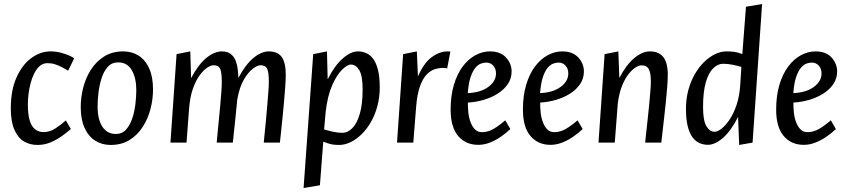

<svg xmlns="http://www.w3.org/2000/svg" viewBox="-20 -722 4279 972"><path d="M169.7 11.8Q130.9 11.8 100.6 -6.5Q70.2 -24.9 52.5 -66Q34.7 -107 34.7 -172.9Q34.7 -266.2 63.9 -330.6Q93.1 -395.1 139.1 -428.5Q185.1 -461.8 235.3 -461.8Q262.9 -461.8 286.8 -455.6Q310.7 -449.4 329.1 -441.3Q347.4 -433.1 355.5 -426.8L325.2 -364.3Q308.1 -374.3 291.9 -382.6Q275.6 -391 258.1 -396.7Q240.6 -402.3 220 -402.3Q198.1 -402.3 181.4 -387.8Q164.8 -373.3 153.1 -349.9Q141.4 -326.5 134.3 -298.5Q127.2 -270.5 124.1 -243.2Q121 -215.9 121 -194Q121 -145.7 129.7 -114.6Q138.5 -83.5 156.4 -68.4Q174.3 -53.3 200.2 -53.3Q232.7 -53.3 260.6 -71.9Q288.5 -90.4 313.6 -112.4L338.7 -69Q320.5 -52.6 294 -33.6Q267.5 -14.5 236.1 -1.3Q204.7 11.8 169.7 11.8Z M539.7 11.8Q496.6 11.8 462.3 -9.6Q427.9 -31.1 408.3 -74.2Q388.7 -117.2 388.7 -180.9Q388.7 -229.9 401.5 -279.3Q414.3 -328.7 440.9 -370Q467.4 -411.4 508.1 -436.6Q548.8 -461.8 603.7 -461.8Q647.8 -461.8 681.7 -440.4Q715.6 -418.9 735.1 -376Q754.7 -333 754.7 -269.1Q754.7 -220.1 742 -170.7Q729.4 -121.3 702.8 -80Q676.3 -38.6 636 -13.4Q595.8 11.8 539.7 11.8ZM566.3 -43.8Q598.4 -43.8 618.6 -66.5Q638.8 -89.2 650.2 -124.3Q661.6 -159.5 665.8 -197.5Q670 -235.5 670 -266Q670 -327 647.3 -366.6Q624.5 -406.2 577.8 -406.2Q545.8 -406.2 525.2 -383Q504.6 -359.8 493.6 -324.2Q482.5 -288.5 478.3 -250.6Q474.1 -212.7 474.1 -184Q474.1 -117.2 498.3 -80.5Q522.6 -43.8 566.3 -43.8Z M842.9 0 873.9 -448 943.3 -461.8 947.5 -326.3Q982.8 -393.8 1023.5 -427.8Q1064.3 -461.8 1103.3 -461.8Q1131.7 -461.8 1148.6 -448.3Q1165.5 -434.8 1173.4 -413.8Q1181.2 -392.7 1183.7 -369.6Q1186.2 -346.4 1187 -327.6Q1222 -394.1 1262.3 -428Q1302.7 -461.8 1340.7 -461.8Q1386.3 -461.8 1406.5 -433.1Q1426.6 -404.3 1426.6 -344.2Q1426.6 -320.2 1424.1 -283.4Q1421.6 -246.7 1417.7 -204.1Q1413.8 -161.5 1409.7 -120.5Q1405.5 -79.5 1402.1 -47.2Q1398.7 -15 1397 0H1315.3Q1316.6 -14 1319.6 -44.4Q1322.6 -74.7 1326.3 -112.3Q1329.9 -149.9 1333 -188.2Q1336.2 -226.6 1338.6 -258.5Q1341 -290.5 1341 -307.7Q1341 -354 1333 -372.9Q1325 -391.7 1298.6 -391.7Q1283.5 -391.7 1259.8 -374Q1236.2 -356.3 1214.2 -318.4Q1192.2 -280.4 1181.2 -218.8Q1176.7 -168.4 1171.8 -124.1Q1166.9 -79.8 1163.7 -47.5Q1160.4 -15.2 1158.7 0L1077 0Q1078.3 -14 1081.1 -44.4Q1084 -74.7 1087.7 -112.2Q1091.3 -149.7 1094.9 -188Q1098.5 -226.4 1100.7 -258.3Q1102.8 -290.3 1102.8 -308.3Q1102.8 -354 1094.8 -372.9Q1086.8 -391.7 1060.7 -391.7Q1047.8 -391.7 1029.1 -379.5Q1010.5 -367.2 991.3 -341.6Q972.2 -315.9 957.2 -274.6Q942.3 -233.4 937.5 -175.3L924.3 0Z M1516.9 229.9 1565.6 -448 1635.3 -461.8 1638.8 -320.4Q1674 -390.2 1715.1 -426Q1756.1 -461.8 1791.7 -461.8Q1814.7 -461.8 1834.9 -452.8Q1855.1 -443.7 1870.2 -422.8Q1885.3 -401.9 1893.9 -366.5Q1902.5 -331.2 1902.5 -278.7Q1902.3 -228 1890.2 -183.7Q1878.1 -139.5 1857.5 -103.8Q1836.9 -68 1810.2 -42Q1783.6 -16.1 1754.6 -2.1Q1725.6 11.8 1696.6 11.8Q1674.8 11.8 1659.3 8.8Q1643.8 5.9 1616.5 -4.8L1599.6 216ZM1712.7 -49.6Q1740.5 -49.6 1763.9 -73.4Q1787.3 -97.1 1801.5 -145.8Q1815.8 -194.5 1815.8 -269Q1815.8 -338.7 1798.7 -367Q1781.7 -395.2 1756.3 -395.2Q1738.6 -395.2 1711.7 -369Q1684.7 -342.8 1661.4 -289.8Q1638.1 -236.8 1628.6 -154.9L1620.8 -66.7Q1638.5 -61.3 1664.3 -55.5Q1690.1 -49.6 1712.7 -49.6Z M1989.9 0 2020.9 -448 2090.3 -461.8 2095.8 -335.2Q2126.2 -404.1 2166.1 -433Q2206 -461.8 2245.8 -461.8Q2252.5 -461.8 2255.7 -461.5Q2258.9 -461.1 2260.1 -460.8L2243.6 -375.1Q2238.8 -377.2 2232.2 -377.7Q2225.6 -378.2 2220.3 -378.2Q2202.7 -378.2 2181.9 -372Q2161.1 -365.7 2141.2 -345.9Q2121.3 -326.2 2106.5 -286.2Q2091.8 -246.2 2086.5 -178.7L2072.3 0Z M2401.1 11.3Q2337.6 11.3 2299.4 -33.6Q2261.3 -78.5 2261.3 -166.9Q2261.3 -237.6 2277.7 -292.6Q2294.2 -347.6 2322.4 -385.3Q2350.7 -423 2386.5 -442.4Q2422.4 -461.8 2460.2 -461.8Q2513.4 -461.8 2541.7 -430.9Q2570 -400 2570 -360.3Q2570 -324.3 2550.6 -296.1Q2531.3 -267.8 2499.2 -247.6Q2467.1 -227.5 2427.8 -216.2Q2388.6 -204.9 2348.7 -202.8Q2348.3 -179.2 2350.9 -153.1Q2353.6 -127 2362 -104.2Q2370.3 -81.4 2384.4 -67.2Q2398.5 -52.9 2420.1 -52.9Q2451.1 -52.9 2480.1 -70.3Q2509.1 -87.7 2537.9 -112.9L2563.7 -68.6Q2543.6 -49.4 2517.2 -30.9Q2490.7 -12.4 2460.9 -0.5Q2431.1 11.3 2401.1 11.3ZM2348.2 -250.6Q2413.5 -253.4 2452.2 -282Q2491 -310.6 2491 -350Q2491 -374.3 2477.1 -389.8Q2463.2 -405.2 2441.3 -405.2Q2428.4 -405.2 2414.1 -399.8Q2399.8 -394.5 2386.4 -378.6Q2373 -362.6 2362.5 -332.1Q2352.1 -301.6 2348.2 -250.6Z M2767.1 11.3Q2703.6 11.3 2665.4 -33.6Q2627.3 -78.5 2627.3 -166.9Q2627.3 -237.6 2643.7 -292.6Q2660.2 -347.6 2688.4 -385.3Q2716.7 -423 2752.5 -442.4Q2788.4 -461.8 2826.2 -461.8Q2879.4 -461.8 2907.7 -430.9Q2936 -400 2936 -360.3Q2936 -324.3 2916.6 -296.1Q2897.3 -267.8 2865.2 -247.6Q2833.1 -227.5 2793.8 -216.2Q2754.6 -204.9 2714.7 -202.8Q2714.3 -179.2 2716.9 -153.1Q2719.6 -127 2728 -104.2Q2736.3 -81.4 2750.4 -67.2Q2764.5 -52.9 2786.1 -52.9Q2817.1 -52.9 2846.1 -70.3Q2875.1 -87.7 2903.9 -112.9L2929.7 -68.6Q2909.6 -49.4 2883.2 -30.9Q2856.7 -12.4 2826.9 -0.5Q2797.1 11.3 2767.1 11.3ZM2714.2 -250.6Q2779.5 -253.4 2818.2 -282Q2857 -310.6 2857 -350Q2857 -374.3 2843.1 -389.8Q2829.2 -405.2 2807.3 -405.2Q2794.4 -405.2 2780.1 -399.8Q2765.8 -394.5 2752.4 -378.6Q2739 -362.6 2728.5 -332.1Q2718.1 -301.6 2714.2 -250.6Z M3009.9 0 3040.9 -448 3110.3 -461.8 3115.5 -327.4Q3150.5 -394.4 3191.1 -428.1Q3231.7 -461.8 3269.7 -461.8Q3315.4 -461.8 3338 -433.1Q3360.6 -404.3 3360.6 -344.2Q3360.6 -320.2 3357.9 -283.4Q3355.1 -246.7 3350.7 -204.1Q3346.3 -161.5 3341.6 -120.5Q3336.8 -79.5 3333.2 -47.2Q3329.6 -15 3327.8 0H3246.2Q3247.4 -14 3250.7 -44.4Q3253.9 -74.7 3258.2 -112.3Q3262.5 -149.9 3266.1 -188.2Q3269.7 -226.6 3272.3 -258.5Q3275 -290.5 3275 -307.7Q3275 -353.7 3264.4 -372.5Q3253.8 -391.2 3227.7 -391.2Q3215.5 -391.2 3198.3 -380.9Q3181.2 -370.6 3162.6 -347.6Q3144.1 -324.6 3129.1 -287.6Q3114.2 -250.5 3107.5 -197.7L3092.3 0Z M3563.8 11.1Q3540.8 11.1 3520.6 2Q3500.4 -7.1 3485.3 -27.6Q3470.2 -48.2 3461.4 -83.5Q3452.7 -118.8 3452.7 -171.3Q3452.7 -222.1 3464.8 -266.3Q3476.9 -310.5 3497.4 -346.3Q3517.9 -382 3544.5 -408Q3571.1 -433.9 3600 -447.9Q3628.8 -461.8 3657.9 -461.8Q3679.2 -461.8 3696.8 -459.6Q3714.4 -457.4 3738 -448.2L3756.5 -687.8L3838.1 -701.6L3789.9 0L3722.1 11.8L3716.4 -130.1Q3681.3 -60.3 3640.8 -24.6Q3600.4 11.1 3563.8 11.1ZM3597.6 -54.9Q3611.6 -54.9 3631.6 -69.8Q3651.6 -84.7 3672.5 -115Q3693.4 -145.4 3708.9 -191Q3724.4 -236.7 3727.9 -298.9L3733.2 -383.3Q3714.8 -389 3689 -394.1Q3663.1 -399.2 3641 -399.2Q3613.5 -399.2 3590 -375.7Q3566.5 -352.2 3552.8 -304Q3539.2 -255.7 3539.2 -181Q3539.2 -111.3 3556.2 -83.1Q3573.3 -54.9 3597.6 -54.9Z M4049.1 11.3Q3985.6 11.3 3947.4 -33.6Q3909.3 -78.5 3909.3 -166.9Q3909.3 -237.6 3925.7 -292.6Q3942.2 -347.6 3970.4 -385.3Q3998.7 -423 4034.5 -442.4Q4070.4 -461.8 4108.2 -461.8Q4161.4 -461.8 4189.7 -430.9Q4218 -400 4218 -360.3Q4218 -324.3 4198.6 -296.1Q4179.3 -267.8 4147.2 -247.6Q4115.1 -227.5 4075.8 -216.2Q4036.6 -204.9 3996.7 -202.8Q3996.3 -179.2 3998.9 -153.1Q4001.6 -127 4010 -104.2Q4018.3 -81.4 4032.4 -67.2Q4046.5 -52.9 4068.1 -52.9Q4099.1 -52.9 4128.1 -70.3Q4157.1 -87.7 4185.9 -112.9L4211.7 -68.6Q4191.6 -49.4 4165.2 -30.9Q4138.7 -12.4 4108.9 -0.5Q4079.1 11.3 4049.1 11.3ZM3996.2 -250.6Q4061.5 -253.4 4100.2 -282Q4139 -310.6 4139 -350Q4139 -374.3 4125.1 -389.8Q4111.2 -405.2 4089.3 -405.2Q4076.4 -405.2 4062.1 -399.8Q4047.8 -394.5 4034.4 -378.6Q4021 -362.6 4010.5 -332.1Q4000.1 -301.6 3996.2 -250.6Z"/></svg>

Font: Ancizar Sans Thin
Style: Italic
Weight: 100
Italic angle: -4°
Designer: Cesar Puertas, Viviana Monsalve, Julian Moncada, Julian Prieto, Jose Castro, Mariel Hernandez, Felipe Aragon, Sara Alarc
Version: Version 8.100